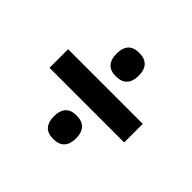

<svg xmlns="http://www.w3.org/2000/svg" viewBox="-123 -685 752 752"><g transform="rotate(45 253.0 -309.5)"><path d="M46.5 -258.5V-361.5H460V-258.5ZM254 -71.5Q222.5 -71.5 207.8 -88.2Q193 -105 193 -134.5V-138.5Q193 -168 207.8 -184.8Q222.5 -201.5 254 -201.5Q285 -201.5 300.2 -184.8Q315.5 -168 315.5 -138.5V-134.5Q315.5 -105 300.2 -88.2Q285 -71.5 254 -71.5ZM254 -418.5Q222.5 -418.5 207.8 -435.2Q193 -452 193 -481.5V-486Q193 -515.5 207.8 -532Q222.5 -548.5 254 -548.5Q285 -548.5 300.2 -532Q315.5 -515.5 315.5 -486V-481.5Q315.5 -452 300.2 -435.2Q285 -418.5 254 -418.5Z"/></g></svg>

Font: Anek Bangla Medium SemiBold
Style: Regular
Weight: 600
Version: Version 1.003